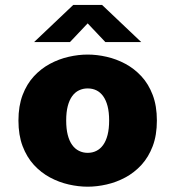

<svg xmlns="http://www.w3.org/2000/svg" viewBox="-20 -728 690 760"><path d="M327 11Q290.5 11 252 2.2Q213.5 -6.5 178 -25.5Q142.5 -44.5 114.2 -75.2Q86 -106 69.5 -149.5Q53 -193 53 -251Q53 -308.5 69.5 -352Q86 -395.5 114.2 -426Q142.5 -456.5 178 -475.5Q213.5 -494.5 252 -503.2Q290.5 -512 327 -512Q363.5 -512 402 -503.2Q440.5 -494.5 476 -475.5Q511.5 -456.5 539.8 -426Q568 -395.5 584.5 -352Q601 -308.5 601 -251Q601 -193 584.5 -149.5Q568 -106 539.8 -75.2Q511.5 -44.5 476 -25.5Q440.5 -6.5 402 2.2Q363.5 11 327 11ZM327 -123Q346 -123 361.5 -130.8Q377 -138.5 388.2 -154Q399.5 -169.5 405.8 -193.8Q412 -218 412 -251Q412 -284 405.8 -308Q399.5 -332 388.2 -347.5Q377 -363 361.5 -370.5Q346 -378 327 -378Q308.5 -378 292.8 -370.5Q277 -363 265.8 -347.5Q254.5 -332 248.2 -308Q242 -284 242 -251Q242 -218 248.2 -193.8Q254.5 -169.5 265.8 -154Q277 -138.5 292.8 -130.8Q308.5 -123 327 -123ZM115 -561.5 270 -708.5H384L539 -561.5H397L327 -635.5L257 -561.5Z"/></svg>

Font: Trispace Thin ExtraBold
Style: Regular
Weight: 800
Version: Version 1.210